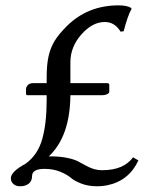

<svg xmlns="http://www.w3.org/2000/svg" viewBox="-20 -667 540 699"><path d="M236.3 -440.4V-364.3H370.1Q377.9 -364.3 377.9 -357.9V-334Q377.9 -327.6 369.9 -324Q361.8 -320.3 352.1 -320.3H236.3Q234.9 -169.9 157.7 -97.7H163.6Q197.8 -97.7 223.1 -92.5Q248.5 -87.4 263.2 -80.1Q277.8 -72.8 290.3 -65.4Q302.7 -58.1 318.4 -52.7Q334 -47.4 353 -47.4Q429.7 -47.4 464.4 -94.2L483.9 -83Q448.7 -7.8 369.1 7.8Q351.6 11.2 334 11.2Q301.8 11.2 276.4 1.5Q251 -8.3 237.1 -20.3Q223.1 -32.2 198.2 -42.2Q173.3 -52.2 142.1 -52.2Q96.7 -52.2 96.7 -25.9Q96.7 -7.8 84.5 1.7Q72.3 11.2 53.2 11.2Q38.1 11.2 28.8 2.9Q19.5 -5.4 19.5 -18.1Q19.5 -42 73.7 -71.3Q117.7 -103.5 133.8 -160.9Q149.9 -218.3 149.9 -302.2V-320.3H82Q79.1 -320.3 77.6 -320.8Q76.2 -321.3 75.4 -322.8Q74.7 -324.2 74.7 -327.1V-341.8Q74.7 -350.1 81.3 -357.2Q87.9 -364.3 101.1 -364.3H149.9V-386.2Q149.9 -432.1 157 -463.1Q164.1 -494.1 179.2 -518.6Q194.3 -543 222.7 -571.3Q298.8 -647.5 412.1 -647.5Q441.4 -647.5 457.5 -638.2L459 -634.8Q445.3 -611.3 430.2 -553.2L418.9 -551.8Q397.9 -586.9 361.3 -586.9Q316.4 -586.9 276.4 -541.7Q236.3 -496.6 236.3 -440.4Z"/></svg>

Font: Biolilbert
Style: Regular
Weight: 400
Designer: Philipp H. Poll
Foundry: Philipp H. Poll
Version: Version 1.1.0